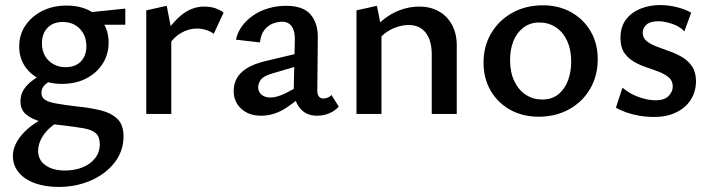

<svg xmlns="http://www.w3.org/2000/svg" viewBox="-20 -451 2812 760"><path d="M212 289Q160 289 119 274.5Q78 260 54.5 232Q31 204 31 166Q31 119 75.5 72.5Q120 26 209 -8L233 18Q181 45 156 78.5Q131 112 131 146Q131 183 160.5 203.5Q190 224 237 224Q275 224 306.5 211.5Q338 199 356.5 175Q375 151 375 120Q375 91 360 77Q345 63 312 57Q279 51 227 45Q185 41 146.5 31.5Q108 22 84.5 3Q61 -16 61 -50Q61 -77 75 -98Q89 -119 114 -136.5Q139 -154 173 -170L200 -142Q181 -134 162.5 -119.5Q144 -105 144 -83Q144 -66 157.5 -56.5Q171 -47 201.5 -41.5Q232 -36 281 -30Q333 -25 375.5 -15Q418 -5 443.5 18.5Q469 42 469 89Q469 147 433.5 192.5Q398 238 339.5 263.5Q281 289 212 289ZM225 -119Q174 -119 136 -138.5Q98 -158 77 -191Q56 -224 56 -267Q56 -315 81.5 -351.5Q107 -388 149 -408.5Q191 -429 244 -429Q318 -429 364 -388.5Q410 -348 410 -283Q410 -236 386.5 -199Q363 -162 321.5 -140.5Q280 -119 225 -119ZM240 -185Q265 -185 283.5 -195Q302 -205 312 -224Q322 -243 322 -267Q322 -310 296 -337Q270 -364 228 -364Q191 -364 168.5 -341.5Q146 -319 146 -279Q146 -251 158 -230Q170 -209 191.5 -197Q213 -185 240 -185ZM313 -353 302 -399 476 -417V-353Z M559 0V-410L640 -428L658 -335V0ZM641 -263 618 -288Q650 -350 693.5 -387.5Q737 -425 788 -425Q811 -425 830.5 -419Q850 -413 865 -401L826 -317Q813 -327 795.5 -332.5Q778 -338 759 -338Q726 -338 695 -319.5Q664 -301 641 -263Z M1234 7Q1192 7 1167 -23Q1142 -53 1143 -110L1147 -287Q1148 -315 1142 -332Q1136 -349 1124.5 -357Q1113 -365 1097 -365Q1079 -365 1059.5 -357.5Q1040 -350 1026 -331.5Q1012 -313 1009 -283L914 -294Q920 -323 938 -347.5Q956 -372 983 -390.5Q1010 -409 1043.5 -418.5Q1077 -428 1113 -428Q1180 -428 1209.5 -393.5Q1239 -359 1238 -301L1236 -92Q1236 -77 1242.5 -69Q1249 -61 1259 -61Q1268 -61 1277 -64.5Q1286 -68 1292 -75L1321 -29Q1307 -13 1284.5 -3Q1262 7 1234 7ZM1013 7Q965 7 935 -20.5Q905 -48 905 -91Q905 -116 916 -138.5Q927 -161 955 -179.5Q983 -198 1034 -210L1198 -249L1203 -203L1057 -160Q1023 -150 1012.5 -135.5Q1002 -121 1002 -106Q1002 -87 1015.5 -76Q1029 -65 1050 -65Q1077 -65 1113.5 -83.5Q1150 -102 1195 -129L1201 -95Q1157 -53 1111 -23Q1065 7 1013 7Z M1689 0V-236Q1689 -290 1665.5 -321Q1642 -352 1597 -352Q1574 -352 1548 -343Q1522 -334 1500.5 -316.5Q1479 -299 1464 -272L1432 -297Q1458 -340 1491.5 -368.5Q1525 -397 1563 -411Q1601 -425 1640 -425Q1682 -425 1715.5 -407Q1749 -389 1768.5 -354Q1788 -319 1788 -271V0ZM1391 0V-410L1472 -428L1490 -337V0Z M2112 11Q2049 11 1999.5 -16.5Q1950 -44 1922 -92.5Q1894 -141 1894 -203Q1894 -269 1925 -320.5Q1956 -372 2009 -401Q2062 -430 2129 -430Q2192 -430 2241 -402.5Q2290 -375 2318 -327Q2346 -279 2346 -217Q2346 -151 2316 -99.5Q2286 -48 2233 -18.5Q2180 11 2112 11ZM2126 -57Q2165 -57 2190.5 -78Q2216 -99 2228.5 -133Q2241 -167 2241 -206Q2241 -255 2224.5 -290Q2208 -325 2179.5 -343.5Q2151 -362 2115 -362Q2078 -362 2051.5 -341.5Q2025 -321 2012 -288Q1999 -255 1999 -214Q1999 -165 2016 -129.5Q2033 -94 2062 -75.5Q2091 -57 2126 -57Z M2569 12Q2539 12 2510.5 7Q2482 2 2458 -6.5Q2434 -15 2418 -25L2444 -104Q2470 -81 2506.5 -67.5Q2543 -54 2575 -54Q2610 -54 2626.5 -71Q2643 -88 2643 -108Q2643 -131 2628 -144Q2613 -157 2589 -166.5Q2565 -176 2539 -184.5Q2513 -193 2489 -207Q2465 -221 2450.5 -243Q2436 -265 2436 -301Q2436 -344 2457 -372.5Q2478 -401 2514 -416Q2550 -431 2593 -431Q2625 -431 2658 -423Q2691 -415 2716 -401L2689 -327Q2669 -348 2638 -357.5Q2607 -367 2588 -367Q2554 -367 2539 -353.5Q2524 -340 2524 -322Q2524 -301 2539.5 -288.5Q2555 -276 2578.5 -267Q2602 -258 2629 -248.5Q2656 -239 2680 -225Q2704 -211 2719.5 -188Q2735 -165 2735 -129Q2735 -101 2724.5 -75.5Q2714 -50 2693 -30.5Q2672 -11 2641 0.5Q2610 12 2569 12Z"/></svg>

Font: Ysabeau Office SemiBold
Style: Regular
Weight: 600
Designer: Christian Thalmann (Catharsis Fonts)
Version: Version 2.001;gftools[0.9.30]; featfreeze: tnum,lnum,ss02